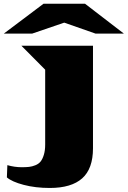

<svg xmlns="http://www.w3.org/2000/svg" viewBox="-41 -937 661 994"><path d="M-21 -763.2 184.1 -917.5H399.4L600.1 -763.2H453.1L291.5 -819.8L126 -763.2ZM-5.4 -18.6 -2.9 -82Q34.7 -71.3 71.3 -71.3Q93.8 -71.3 109.4 -73Q125 -74.7 142.1 -81.5Q159.2 -88.4 169.2 -100.8Q179.2 -113.3 186 -135.5Q192.9 -157.7 192.9 -189V-576.2L69.8 -700.2H440.4V-169.4Q440.4 -63.5 384.5 -13.7Q328.6 36.1 216.8 36.1Q142.1 36.1 81.3 20Q20.5 3.9 -5.4 -18.6Z"/></svg>

Font: Goblin
Style: Regular
Weight: 400
Designer: Riccardo De Franceschi
Foundry: Sorkin Type Co.
Version: Version 1.001